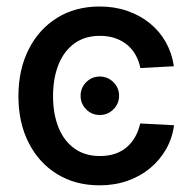

<svg xmlns="http://www.w3.org/2000/svg" viewBox="-20 -553 583 585"><path d="M284.2 -202.6Q259.8 -202.6 242.7 -219.7Q225.6 -236.8 225.6 -261.2Q225.6 -285.6 242.7 -302.7Q259.8 -319.8 284.2 -319.8Q308.1 -319.8 325.4 -302.7Q342.8 -285.6 342.8 -261.2Q342.8 -236.8 325.4 -219.7Q308.1 -202.6 284.2 -202.6ZM283.7 11.7Q209.5 11.7 153.8 -22.7Q98.1 -57.1 67.1 -118.4Q36.1 -179.7 36.1 -259.8Q36.1 -340.3 67.1 -402.1Q98.1 -463.9 153.8 -498.5Q209.5 -533.2 283.7 -533.2Q329.1 -533.2 367.9 -519.8Q406.7 -506.3 436.5 -482.2Q466.3 -458 485.1 -424.6Q503.9 -391.1 509.8 -351.1L407.7 -345.7Q403.3 -367.2 393.3 -385.3Q383.3 -403.3 367.7 -416.3Q352.1 -429.2 331.3 -436.5Q310.5 -443.8 284.2 -443.8Q238.8 -443.8 206.8 -420.7Q174.8 -397.5 158.2 -356Q141.6 -314.5 141.6 -259.8Q141.6 -206.1 158.2 -164.8Q174.8 -123.5 206.8 -100.6Q238.8 -77.6 284.2 -77.6Q310.5 -77.6 331.1 -84.7Q351.6 -91.8 366.7 -105Q381.8 -118.2 392.1 -136.5Q402.3 -154.8 407.2 -176.8L510.3 -171.4Q504.9 -131.3 485.8 -98.1Q466.8 -64.9 437 -40.3Q407.2 -15.6 368.2 -2Q329.1 11.7 283.7 11.7Z"/></svg>

Font: Inter 28pt Medium
Style: Regular
Weight: 500
Designer: Rasmus Andersson
Foundry: rsms
Version: Version 4.001;git-66647c0bb